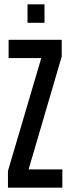

<svg xmlns="http://www.w3.org/2000/svg" viewBox="-20 -873 328 893"><path d="M17 0V-78L172 -603H20V-688H267V-610L113 -85H270V0ZM108 -767V-853H187V-767Z"/></svg>

Font: Saira Ultra Condensed SemiBold
Style: Regular
Weight: 600
Width: 1
Designer: Hector Gatti with collaboration of the Omnibus-Type team
Foundry: Omnibus-Type
Version: Version 1.001; ttfautohint (v1.8)